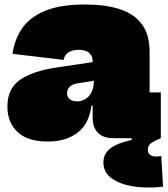

<svg xmlns="http://www.w3.org/2000/svg" viewBox="-20 -616 747 856"><path d="M484 0Q440.5 0 416.8 -24Q393 -48 393 -92V-187L407 -207L399 -263L393 -289V-341Q393 -361.5 384.2 -373Q375.5 -384.5 361.2 -389.2Q347 -394 331 -394Q308.5 -394 289.2 -384.8Q270 -375.5 263 -349L36 -376Q44.5 -440.5 79 -490.2Q113.5 -540 181.8 -568Q250 -596 360 -596Q446 -596 510.5 -576.2Q575 -556.5 611 -510Q647 -463.5 647 -384V-204H697V0ZM193 15Q102.5 15 57.8 -27.8Q13 -70.5 13 -141Q13 -222 70.8 -261.2Q128.5 -300.5 238 -316L420 -343V-259L335 -246Q305 -242.5 292 -230.5Q279 -218.5 279 -201Q279 -183 291.5 -173.5Q304 -164 324 -164Q341.5 -164 358.8 -173.2Q376 -182.5 387.5 -204Q399 -225.5 399 -263L422 -146H388Q377 -63 325.2 -24Q273.5 15 193 15ZM699 80 707 216Q694.5 217.5 679.8 218.8Q665 220 644 220Q585 220 539.2 207.5Q493.5 195 467.2 170.2Q441 145.5 441 108Q441 69.5 471.8 45.8Q502.5 22 567 8V-30L697 0Q666.5 12.5 652.8 23Q639 33.5 639 51Q639 67.5 649.8 74.8Q660.5 82 676 82Q681.5 82 687.2 81.2Q693 80.5 699 80Z"/></svg>

Font: Hepta Slab ExtraLight Black
Style: Regular
Weight: 900
Version: Version 1.102